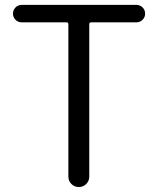

<svg xmlns="http://www.w3.org/2000/svg" viewBox="-20 -752 634 772"><path d="M254.9 -42V-654.3Q254.9 -662.1 248 -662.1H67.4Q52.7 -662.1 42.5 -672.4Q32.2 -682.6 32.2 -697.3Q32.2 -711.9 42.5 -722.2Q52.7 -732.4 67.4 -732.4H528.3Q543 -732.4 553.2 -722.2Q563.5 -711.9 563.5 -697.3Q563.5 -682.6 553.2 -672.4Q543 -662.1 528.3 -662.1H346.7Q338.9 -662.1 338.9 -654.3V-42Q338.9 -24.4 326.7 -12.2Q314.5 0 296.9 0Q279.3 0 267.1 -12.2Q254.9 -24.4 254.9 -42Z"/></svg>

Font: Gen Jyuu Gothic Normal
Style: Regular
Weight: 300
Designer: [Source Han Sans]
Ryoko NISHIZUKA  (kana & ideographs); Paul D. Hunt (Latin, Greek & Cyrillic); Wenlong ZHANG  (bopomofo
Version: Version 1.002.20150607